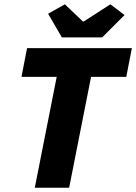

<svg xmlns="http://www.w3.org/2000/svg" viewBox="-20 -874 634 894"><path d="M142 0H302L404 -516H568L594 -650H106L80 -516H244ZM268 -700H456L560 -804L494 -854L370 -774H366L282 -854L204 -810Z"/></svg>

Font: Source Sans Pro Black
Style: Italic
Weight: 900
Italic angle: -11°
Designer: Paul D. Hunt
Foundry: Adobe Systems Incorporated
Version: Version 3.006;hotconv 1.0.111;makeotfexe 2.5.65597